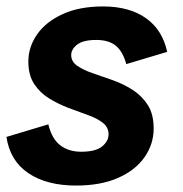

<svg xmlns="http://www.w3.org/2000/svg" viewBox="-40 -563 567 596"><path d="M196 13Q105 13 48 -25.5Q-9 -64 -20 -138L110 -177Q121 -132 147 -112Q173 -92 212 -92Q257 -92 277 -108.5Q297 -125 297 -146Q297 -168 279 -182Q261 -196 232.5 -206Q204 -216 172.5 -228Q141 -240 112.5 -257.5Q84 -275 66 -302.5Q48 -330 48 -372Q48 -417 75 -456Q102 -495 154 -519Q206 -543 280 -543Q361 -543 412.5 -507Q464 -471 479 -402L352 -364Q341 -404 319 -421.5Q297 -439 259 -439Q218 -439 199.5 -424.5Q181 -410 181 -392Q181 -372 199.5 -359Q218 -346 247 -336Q276 -326 309 -314.5Q342 -303 371 -284.5Q400 -266 418.5 -237.5Q437 -209 437 -164Q437 -116 409 -75.5Q381 -35 327 -11Q273 13 196 13Z"/></svg>

Font: Radio Canada Big SemiBold
Style: Italic
Weight: 600
Italic angle: -12°
Designer: Étienne Aubert Bonn
Foundry: Coppers and Brasses
Version: Version 1.001